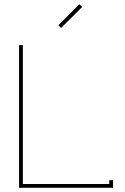

<svg xmlns="http://www.w3.org/2000/svg" viewBox="-20 -894 593 914"><path d="M271 -761.2 257.8 -773.9 357.9 -874 371.1 -860.8ZM88.9 -18.1H500V-36.1H518.1V0H70.8V-679.2H88.9Z"/></svg>

Font: Rawengulk
Style: Light
Weight: 300
Version: Version 0.92